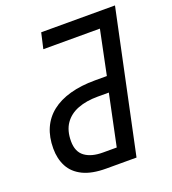

<svg xmlns="http://www.w3.org/2000/svg" viewBox="-131 -813 816 912"><g transform="rotate(-20 277.0 -357.0)"><path d="M250 0Q178 0 133 -22Q88 -44 67 -83.5Q46 -123 46 -175Q46 -233 65.5 -277Q85 -321 123 -351Q161 -381 216.5 -396.5Q272 -412 343 -412H403L449 -635H163L181 -714H554L403 0ZM261 -77H331L385 -335H328Q271 -335 228 -318.5Q185 -302 161 -267.5Q137 -233 137 -179Q137 -126 170 -101.5Q203 -77 261 -77Z"/></g></svg>

Font: Noto Sans Display
Style: Italic
Weight: 400
Italic angle: -12°
Designer: Monotype Design Team
Foundry: Monotype Imaging Inc.
Version: Version 2.003